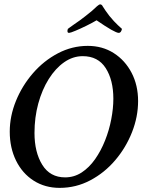

<svg xmlns="http://www.w3.org/2000/svg" viewBox="-20 -865 681 894"><path d="M257.8 9.8Q189.5 9.8 136.7 -23.9Q84 -57.6 54.7 -117.2Q25.4 -176.8 25.4 -252Q25.4 -324.2 54.2 -395Q83 -465.8 133.3 -523.9Q183.6 -582 249.5 -616.7Q315.4 -651.4 388.7 -651.4Q457 -651.4 509.8 -617.7Q562.5 -584 592.8 -525.9Q623 -467.8 623 -394.5Q623 -321.3 594.7 -249.5Q566.4 -177.7 516.6 -119.1Q466.8 -60.5 400.4 -25.4Q334 9.8 257.8 9.8ZM283.2 -39.1Q325.2 -39.1 360.4 -62Q395.5 -85 422.9 -124Q450.2 -163.1 469.2 -210.9Q488.3 -258.8 498 -309.6Q507.8 -360.4 507.8 -405.3Q507.8 -492.2 472.2 -547.9Q436.5 -603.5 365.2 -603.5Q319.3 -603.5 278.8 -575.2Q238.3 -546.9 207 -497.1Q175.8 -447.3 158.2 -382.8Q140.6 -318.4 140.6 -246.1Q140.6 -156.2 176.8 -97.7Q212.9 -39.1 283.2 -39.1ZM301.8 -711.9Q290 -711.9 295.9 -730.5Q296.9 -731.4 303.7 -736.3Q310.5 -741.2 324.2 -751Q353.5 -770.5 377.9 -790Q394.5 -802.7 407.7 -814Q420.9 -825.2 431.6 -835.9Q442.4 -844.7 445.3 -844.7Q454.1 -844.7 458 -835.9Q460 -832 470.7 -816.4Q481.4 -800.8 489.3 -791Q511.7 -763.7 528.8 -748Q545.9 -732.4 547.9 -730.5Q543.9 -711.9 533.2 -711.9Q514.6 -711.9 429.7 -770.5Q410.2 -758.8 382.3 -745.1Q354.5 -731.4 331.1 -721.7Q307.6 -711.9 301.8 -711.9Z"/></svg>

Font: Crimson Text SemiBold
Style: Italic
Weight: 600
Italic angle: -11°
Designer: Sebastian Kosch
Foundry: Sebastian Kosch
Version: Version 1.100; ttfautohint (v1.8.4)